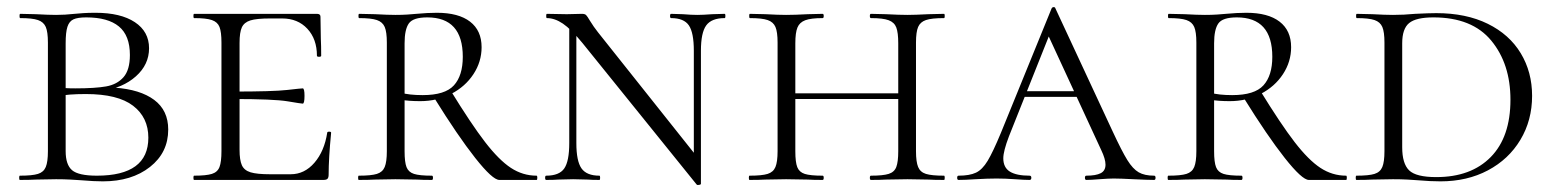

<svg xmlns="http://www.w3.org/2000/svg" viewBox="-20 -507 4374 541"><path d="M454 -142Q454 -77 402.5 -36.5Q351 4 270 4Q245 4 210 1Q197 0 178.5 -1Q160 -2 138 -2L81 -1Q64 0 36 0Q34 0 34 -6Q34 -12 36 -12Q71 -12 87 -17Q103 -22 109 -36.5Q115 -51 115 -81V-387Q115 -417 109 -431Q103 -445 87 -450.5Q71 -456 37 -456Q35 -456 35 -462Q35 -468 37 -468L81 -467Q117 -465 138 -465Q163 -465 190 -468Q200 -469 214.5 -470Q229 -471 249 -471Q320 -471 360 -444.5Q400 -418 400 -371Q400 -325 363 -292Q326 -259 268 -251L303 -260Q375 -255 414.5 -225.5Q454 -196 454 -142ZM165 -385V-256L144 -261Q161 -258 192 -258Q248 -258 279 -263.5Q310 -269 328 -289.5Q346 -310 346 -352Q346 -407 315 -432.5Q284 -458 223 -458Q199 -458 187 -452.5Q175 -447 170 -431.5Q165 -416 165 -385ZM398 -119Q398 -176 355 -209Q312 -242 222 -242Q171 -242 144 -236L165 -243V-81Q165 -43 183 -27.5Q201 -12 253 -12Q398 -12 398 -119Z M527 -12Q561 -12 577 -17Q593 -22 598.5 -36.5Q604 -51 604 -81V-387Q604 -417 598.5 -431Q593 -445 577 -450.5Q561 -456 527 -456Q525 -456 525 -462Q525 -468 527 -468H873Q883 -468 883 -460L884 -398Q885 -379 885 -350Q885 -347 879 -347Q873 -347 873 -350Q873 -397 846 -426Q819 -455 775 -455H741Q703 -455 685.5 -449.5Q668 -444 661.5 -430Q655 -416 655 -386V-85Q655 -56 661.5 -41.5Q668 -27 686 -21.5Q704 -16 741 -16H799Q838 -16 866 -48.5Q894 -81 902 -133Q902 -136 907.5 -136Q913 -136 913 -133Q906 -61 906 -15Q906 -7 903 -3.5Q900 0 891 0H527Q525 0 525 -6Q525 -12 527 -12ZM635 -228V-249Q750 -249 789 -253.5Q828 -258 833 -258Q838 -258 838 -237Q838 -215 833 -215Q829 -215 790.5 -221.5Q752 -228 635 -228Z M1197 0Q1170 0 1155 -1L1094 -2L1036 -1Q1020 0 991 0Q989 0 989 -6Q989 -12 991 -12Q1026 -12 1042 -17Q1058 -22 1064 -36.5Q1070 -51 1070 -81V-387Q1070 -417 1064 -431Q1058 -445 1042 -450.5Q1026 -456 992 -456Q990 -456 990 -462Q990 -468 992 -468L1037 -467Q1073 -465 1094 -465Q1113 -465 1128 -466Q1143 -467 1153 -468Q1185 -471 1211 -471Q1272 -471 1304.5 -446Q1337 -421 1337 -374Q1337 -333 1314 -298Q1291 -263 1251.5 -242.5Q1212 -222 1164 -222Q1132 -222 1109 -226L1108 -246Q1133 -239 1171 -239Q1234 -239 1259 -266.5Q1284 -294 1284 -347Q1284 -458 1184 -458Q1144 -458 1132 -441Q1120 -424 1120 -385V-81Q1120 -50 1125.5 -36Q1131 -22 1146.5 -17Q1162 -12 1197 -12Q1200 -12 1200 -6Q1200 0 1197 0ZM1492 0H1387Q1368 0 1319 -62Q1270 -124 1203 -232L1249 -253Q1308 -157 1347 -106.5Q1386 -56 1419.5 -34Q1453 -12 1492 -12Q1494 -12 1494 -6Q1494 0 1492 0Z M1584 -446 1604 -443V-104Q1604 -53 1618.5 -32.5Q1633 -12 1669 -12Q1671 -12 1671 -6Q1671 0 1669 0Q1647 0 1636 -1L1595 -2L1553 -1Q1541 0 1519 0Q1516 0 1516 -6Q1516 -12 1519 -12Q1556 -12 1570 -32.5Q1584 -53 1584 -104ZM1943 13 1621 -386Q1589 -425 1566 -440.5Q1543 -456 1521 -456Q1519 -456 1519 -462Q1519 -468 1521 -468L1577 -467L1620 -468Q1628 -468 1631.5 -464.5Q1635 -461 1642 -449Q1653 -431 1665 -416L1945 -64L1955 11Q1955 13 1950 14Q1945 15 1943 13ZM1955 11 1935 -20V-364Q1935 -415 1921 -435.5Q1907 -456 1871 -456Q1868 -456 1868 -462Q1868 -468 1871 -468L1904 -467Q1928 -465 1945 -465Q1961 -465 1987 -467L2022 -468Q2024 -468 2024 -462Q2024 -456 2022 -456Q1985 -456 1970 -435.5Q1955 -415 1955 -364Z M2434 -456Q2431 -456 2431 -462Q2431 -468 2434 -468L2476 -467Q2514 -465 2537 -465Q2558 -465 2596 -467L2640 -468Q2642 -468 2642 -462Q2642 -456 2640 -456Q2605 -456 2589 -450.5Q2573 -445 2567 -431Q2561 -417 2561 -387V-81Q2561 -51 2567 -36.5Q2573 -22 2589 -17Q2605 -12 2640 -12Q2642 -12 2642 -6Q2642 0 2640 0Q2612 0 2596 -1L2537 -2L2476 -1Q2461 0 2434 0Q2431 0 2431 -6Q2431 -12 2434 -12Q2468 -12 2484 -17Q2500 -22 2505.5 -36.5Q2511 -51 2511 -81V-385Q2511 -415 2505.5 -429.5Q2500 -444 2484 -450Q2468 -456 2434 -456ZM2193 -244H2532V-228H2193ZM2093 -456Q2091 -456 2091 -462Q2091 -468 2093 -468L2137 -467Q2173 -465 2195 -465Q2220 -465 2256 -467L2298 -468Q2301 -468 2301 -462Q2301 -456 2298 -456Q2265 -456 2249 -450Q2233 -444 2227 -429.5Q2221 -415 2221 -385V-81Q2221 -50 2226.5 -36Q2232 -22 2247.5 -17Q2263 -12 2298 -12Q2301 -12 2301 -6Q2301 0 2298 0Q2271 0 2256 -1L2195 -2L2136 -1Q2120 0 2092 0Q2090 0 2090 -6Q2090 -12 2092 -12Q2127 -12 2143 -17Q2159 -22 2165 -36.5Q2171 -51 2171 -81V-387Q2171 -417 2165 -431Q2159 -445 2143 -450.5Q2127 -456 2093 -456Z M2867 -250H3049L3056 -234H2851ZM3232 0Q3214 0 3174 -2Q3136 -4 3118 -4Q3104 -4 3078 -2Q3054 0 3041 0Q3037 0 3037 -6Q3037 -12 3041 -12Q3068 -12 3081.5 -19Q3095 -26 3095 -43Q3095 -59 3083 -84L2925 -426L2947 -434L2823 -123Q2807 -81 2807 -61Q2807 -35 2825.5 -23.5Q2844 -12 2881 -12Q2886 -12 2886 -6Q2886 0 2881 0Q2866 0 2840 -2Q2812 -4 2788 -4Q2763 -4 2729 -2Q2699 0 2681 0Q2677 0 2677 -6Q2677 -12 2681 -12Q2712 -12 2730 -20.5Q2748 -29 2763 -54Q2778 -79 2800 -132L2943 -483Q2945 -487 2949 -487Q2953 -487 2954 -483L3115 -137Q3141 -81 3156.5 -56Q3172 -31 3188.5 -21.5Q3205 -12 3232 -12Q3236 -12 3236 -6Q3236 0 3232 0Z M3478 0Q3451 0 3436 -1L3375 -2L3317 -1Q3301 0 3272 0Q3270 0 3270 -6Q3270 -12 3272 -12Q3307 -12 3323 -17Q3339 -22 3345 -36.5Q3351 -51 3351 -81V-387Q3351 -417 3345 -431Q3339 -445 3323 -450.5Q3307 -456 3273 -456Q3271 -456 3271 -462Q3271 -468 3273 -468L3318 -467Q3354 -465 3375 -465Q3394 -465 3409 -466Q3424 -467 3434 -468Q3466 -471 3492 -471Q3553 -471 3585.5 -446Q3618 -421 3618 -374Q3618 -333 3595 -298Q3572 -263 3532.5 -242.5Q3493 -222 3445 -222Q3413 -222 3390 -226L3389 -246Q3414 -239 3452 -239Q3515 -239 3540 -266.5Q3565 -294 3565 -347Q3565 -458 3465 -458Q3425 -458 3413 -441Q3401 -424 3401 -385V-81Q3401 -50 3406.5 -36Q3412 -22 3427.5 -17Q3443 -12 3478 -12Q3481 -12 3481 -6Q3481 0 3478 0ZM3773 0H3668Q3649 0 3600 -62Q3551 -124 3484 -232L3530 -253Q3589 -157 3628 -106.5Q3667 -56 3700.5 -34Q3734 -12 3773 -12Q3775 -12 3775 -6Q3775 0 3773 0Z M3976 1Q3964 0 3946 -1Q3928 -2 3905 -2L3846 -1Q3830 0 3802 0Q3800 0 3800 -6Q3800 -12 3802 -12Q3837 -12 3853 -17Q3869 -22 3875 -36.5Q3881 -51 3881 -81V-387Q3881 -417 3875 -431Q3869 -445 3853 -450.5Q3837 -456 3803 -456Q3801 -456 3801 -462Q3801 -468 3803 -468L3847 -467Q3883 -465 3905 -465Q3936 -465 3967 -468Q4007 -470 4027 -470Q4111 -470 4172 -440Q4233 -410 4265 -357Q4297 -304 4297 -237Q4297 -168 4264 -113Q4231 -58 4172.5 -27Q4114 4 4039 4Q4011 4 3976 1ZM4236 -226Q4236 -327 4182 -392.5Q4128 -458 4019 -458Q3970 -458 3950.5 -442Q3931 -426 3931 -385V-92Q3931 -46 3950.5 -27Q3970 -8 4027 -8Q4125 -8 4180.5 -64.5Q4236 -121 4236 -226Z"/></svg>

Font: Cormorant SC Light
Style: Regular
Weight: 300
Designer: Christian Thalmann (Catharsis Fonts)
Foundry: Catharsis Fonts
Version: Version 4.000